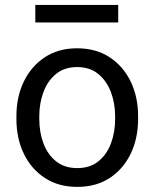

<svg xmlns="http://www.w3.org/2000/svg" viewBox="-20 -729 610 759"><path d="M44.9 -258.3V-269.5Q44.9 -346.2 74.2 -406.7Q103.5 -467.3 157.2 -502.7Q210.9 -538.1 284.7 -538.1Q359.4 -538.1 413.3 -502.7Q467.3 -467.3 496.6 -406.7Q525.9 -346.2 525.9 -269.5V-258.3Q525.9 -182.1 496.6 -121.3Q467.3 -60.5 413.6 -25.4Q359.9 9.8 285.6 9.8Q211.4 9.8 157.5 -25.4Q103.5 -60.5 74.2 -121.3Q44.9 -182.1 44.9 -258.3ZM135.3 -269.5V-258.3Q135.3 -206.1 151.9 -161.9Q168.5 -117.7 201.9 -91.1Q235.4 -64.5 285.6 -64.5Q335.4 -64.5 368.7 -91.1Q401.9 -117.7 418.5 -161.9Q435.1 -206.1 435.1 -258.3V-269.5Q435.1 -321.3 418.2 -365.5Q401.4 -409.7 368.2 -436.8Q335 -463.9 284.7 -463.9Q234.9 -463.9 201.7 -436.8Q168.5 -409.7 151.9 -365.5Q135.3 -321.3 135.3 -269.5ZM447.3 -709.5V-640.1H119.6V-709.5Z"/></svg>

Font: Vazirmatn
Style: Regular
Weight: 400
Designer: Saber Rastikerdar
Foundry: Saber Rastikerdar
Version: Version 33.003;September 2, 2022;FontCreator 14.0.0.2862 64-